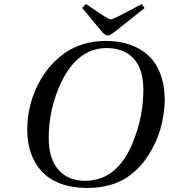

<svg xmlns="http://www.w3.org/2000/svg" viewBox="-20 -908 829 943"><path d="M383.8 -869.1 401.9 -888.2 492.2 -828.1Q515.6 -813 523.9 -813Q532.7 -813 560.1 -827.1L676.8 -888.2L689.9 -868.2L549.8 -756.8Q522.5 -733.9 507.8 -733.9Q494.6 -733.9 475.1 -758.8ZM113.8 -270Q113.8 -406.2 183.1 -522.9Q206.5 -561.5 235.4 -592.8Q264.2 -624 302.7 -650.6Q341.3 -677.2 391.8 -692.1Q442.4 -707 500 -707Q563.5 -707 615.2 -689.7Q667 -672.4 706.3 -637.7Q745.6 -603 767.3 -546.1Q789.1 -489.3 789.1 -414.1Q789.1 -369.6 775.4 -304.4Q761.7 -239.3 726.1 -174.8Q703.6 -133.8 677.2 -102.5Q650.9 -71.3 613 -43.2Q575.2 -15.1 522.9 0Q470.7 15.1 407.2 15.1Q334 15.1 277.6 -6.1Q221.2 -27.3 185.5 -65.7Q149.9 -104 131.8 -155.8Q113.8 -207.5 113.8 -270ZM219.2 -230Q219.2 -127.9 267.1 -74Q314.9 -20 397.9 -20Q560.5 -20 637.2 -220.2Q684.1 -341.3 684.1 -465.8Q684.1 -568.8 636.5 -620.4Q588.9 -671.9 503.9 -671.9Q361.8 -671.9 280.8 -503.9Q219.2 -373.5 219.2 -230Z"/></svg>

Font: Linguistics Pro
Style: Italic
Weight: 400
Italic angle: -12°
Designer: Stefan Peev, Context Ltd
Foundry: Stefan Peev, Context Ltd
Version: Version 001.000